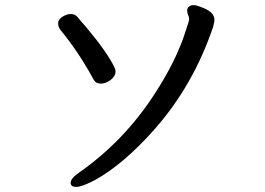

<svg xmlns="http://www.w3.org/2000/svg" viewBox="-20 -707 1040 753"><path d="M351 0Q301 26 279 26Q257 26 257 9.5Q257 -7 290 -30Q467 -154 586 -338Q672 -470 708 -585Q722 -626 722 -632.5Q722 -639 718 -647.5Q714 -656 714 -665.5Q714 -675 721 -681Q728 -687 739 -687Q750 -687 769 -679Q821 -661 821 -629Q821 -621 816 -602Q738 -372 587 -201Q464 -62 351 0ZM433 -427Q433 -408 414 -393.5Q395 -379 375.5 -379Q356 -379 347 -395Q290 -501 216 -591Q208 -602 208 -616Q208 -630 224.5 -641Q241 -652 258 -652Q275 -652 285.5 -638.5Q296 -625 316 -603Q404 -498 430 -440Q433 -434 433 -427Z"/></svg>

Font: LXGW ZhenKai
Style: Regular
Weight: 400
Designer: LXGW / Fontworks Inc.
Foundry: LXGW / Fontworks Inc.
Version: Version 0.800;June 8, 2025